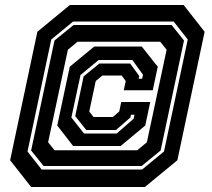

<svg xmlns="http://www.w3.org/2000/svg" viewBox="-20 -734 849 768"><path d="M104.5 14 20.5 -93 129.5 -607 259.5 -714H714.5L798.5 -607L689.5 -93L559.5 14ZM146.5 -56H548.5L636 -128L731 -576L674.5 -648H272.5L185 -576L90 -128ZM154.5 -70 104.5 -132 198 -572 274.5 -634H666.5L716 -572L622.5 -132L546.5 -70ZM198 -133H529L567.5 -165L646.5 -535L621 -567H290L251.5 -535L172.5 -165ZM272.5 -150 209 -232 259 -467 357 -548H547L611 -467L591 -373H475L483 -410L466.5 -432H389.5L363 -410L337 -288L354 -266H431L457 -288L465 -326H581L561 -232L462.5 -150ZM316 -200H447L514.5 -259L518 -275H504L501.5 -264L444 -214H325L281 -269.5L314.5 -428.5L377.5 -480H500.5L537 -430L534.5 -419H548.5L552 -435L509.5 -494H374.5L302 -434L265.5 -264Z"/></svg>

Font: Tourney Condensed Regular
Style: Bold Italic
Weight: 700
Width: 3
Italic angle: -12°
Designer: Tyler Finck
Foundry: Etcetera Type Co
Version: Version 1.010; ttfautohint (v1.8.3)